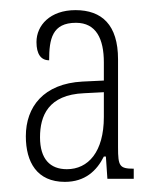

<svg xmlns="http://www.w3.org/2000/svg" viewBox="-20 -739 301 379"><path d="M108 -380C148 -380 171 -402 185 -430H189L192 -386H244V-406C216 -406 213 -411 213 -448V-622C213 -690 181 -719 129 -719C79 -719 52 -689 52 -656C52 -632 61 -620 77 -620C77 -662 83 -694 130 -694C170 -694 185 -662 185 -616V-580L143 -578C66 -574 31 -528 31 -470C31 -419 53 -380 108 -380ZM112 -405C79 -405 59 -425 59 -468C59 -510 75 -552 146 -555L185 -557V-508C185 -439 154 -405 112 -405Z"/></svg>

Font: Noto Serif ExtraCondensed Thin
Style: Regular
Weight: 100
Width: 2
Designer: Monotype Design Team
Foundry: Monotype Imaging Inc.
Version: Version 2.013